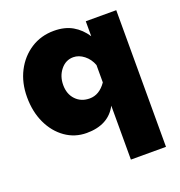

<svg xmlns="http://www.w3.org/2000/svg" viewBox="-134 -650 916 977"><g transform="rotate(-20 323.5 -161.0)"><path d="M245 10Q181 10 130 -26Q79 -62 50 -124Q21 -186 21 -265Q21 -343 52.5 -404Q84 -465 139 -500.5Q194 -536 264 -536Q323 -536 364.5 -512Q406 -488 434 -445V-526H599V214H409V-78Q363 10 245 10ZM319 -150Q372 -150 409 -204V-298Q396 -333 368.5 -354.5Q341 -376 311 -376Q270 -376 242.5 -342Q215 -308 215 -260Q215 -211 244 -180.5Q273 -150 319 -150Z"/></g></svg>

Font: Raleway Black
Style: Regular
Weight: 900
Designer: Matt McInerney, Pablo Impallari, Rodrigo Fuenzalida
Foundry: Matt McInerney, Pablo Impallari, Rodrigo Fuenzalida
Version: Version 4.026